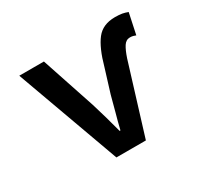

<svg xmlns="http://www.w3.org/2000/svg" viewBox="-113 -647 826 790"><g transform="rotate(-30 300.0 -251.5)"><path d="M231 0 53 -491H170L255 -236Q266 -201 276.5 -163.5Q287 -126 297 -88H301Q310 -126 320.5 -163Q331 -200 340 -236L374 -346Q396 -426 426 -464.5Q456 -503 514 -503Q535 -503 548 -500.5Q561 -498 574 -493L553 -394Q548 -396 541.5 -398Q535 -400 526 -400Q507 -400 495.5 -382Q484 -364 473 -331L371 0Z"/></g></svg>

Font: Source Code Pro SemiBold
Style: Regular
Weight: 600
Monospace: yes
Designer: Paul D. Hunt, Teo Tuominen
Foundry: Adobe Systems Incorporated
Version: Version 1.018;hotconv 1.0.116;makeotfexe 2.5.65601